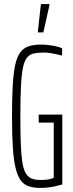

<svg xmlns="http://www.w3.org/2000/svg" viewBox="-20 -915 357 943"><path d="M179 8Q146 8 121.5 0Q97 -8 81.5 -29.5Q66 -51 56.5 -90Q47 -129 43 -191.5Q39 -254 39 -344Q39 -432 42.5 -493.5Q46 -555 54.5 -595Q63 -635 79 -657Q95 -679 120 -687.5Q145 -696 180 -696Q198 -696 216.5 -694Q235 -692 253 -688Q271 -684 285 -678V-642Q270 -646 254 -649.5Q238 -653 222.5 -655Q207 -657 196 -657Q167 -657 146.5 -652.5Q126 -648 113 -632.5Q100 -617 93 -583.5Q86 -550 83 -492Q80 -434 80 -344Q80 -265 82 -210Q84 -155 89.5 -119.5Q95 -84 106 -65Q117 -46 134.5 -38.5Q152 -31 179 -31Q191 -31 203.5 -32Q216 -33 227 -36Q238 -39 244 -42V-313H170V-352H286V-9Q269 -4 250.5 0Q232 4 213.5 6Q195 8 179 8ZM166 -756V-761L181 -895H223V-890L193 -756Z"/></svg>

Font: Saira UltraCondensed ExtraLight
Style: Regular
Weight: 250
Width: 1
Designer: Hector Gatti with collaboration of the Omnibus-Type team
Foundry: Omnibus-Type
Version: Version 1.101